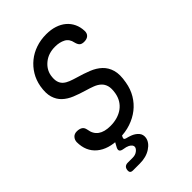

<svg xmlns="http://www.w3.org/2000/svg" viewBox="-274 -842 1148 1148"><g transform="rotate(-45 300.0 -268.5)"><path d="M435 -585Q428 -621 400.5 -635.5Q373 -650 335 -650Q279 -650 241.5 -620Q204 -590 196 -547Q191 -516 196.5 -496Q202 -476 216 -463.5Q230 -451 250.5 -443Q271 -435 295 -428Q341 -415 380 -399.5Q419 -384 445.5 -359Q472 -334 483 -296Q494 -258 483 -199Q475 -151 452 -112.5Q429 -74 394.5 -47Q360 -20 315.5 -5Q271 10 218 10Q127 10 75 -33.5Q23 -77 23 -155Q24 -174 36 -187Q48 -200 69 -200Q89 -200 103 -192Q117 -184 121 -162Q127 -121 155.5 -100.5Q184 -80 234 -80Q266 -80 293 -88Q320 -96 340.5 -111Q361 -126 374.5 -148Q388 -170 393 -199Q399 -235 392.5 -257.5Q386 -280 370 -294.5Q354 -309 330.5 -318Q307 -327 279 -335Q238 -347 202.5 -361.5Q167 -376 142.5 -399Q118 -422 107.5 -457Q97 -492 106 -545Q114 -589 135.5 -624.5Q157 -660 189 -686Q221 -712 262 -726Q303 -740 350 -740Q390 -740 422 -729.5Q454 -719 477 -699.5Q500 -680 513 -652.5Q526 -625 527 -592Q528 -571 515.5 -559Q503 -547 479 -547Q459 -547 449.5 -556Q440 -565 435 -585ZM142 203Q128 203 122.5 196.5Q117 190 119 176Q121 162 129.5 155Q138 148 152 148H194Q216 148 231.5 136.5Q247 125 249 112Q251 95 227 82Q213 75 191 72Q171 69 166.5 59Q162 49 173 31L204 -26H261L239 16Q234 25 236.5 30.5Q239 36 248 38Q265 42 281 48Q307 58 322.5 76Q338 94 334 120Q328 154 290.5 178.5Q253 203 199 203Z"/></g></svg>

Font: Maple Mono
Style: Italic
Weight: 400
Italic angle: -10°
Monospace: yes
Designer: subframe7536
Version: Version 7.300